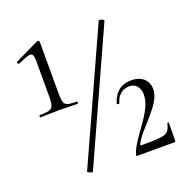

<svg xmlns="http://www.w3.org/2000/svg" viewBox="-116 -745 842 857"><g transform="rotate(-20 305.0 -316.5)"><path d="M47 -309 138 -311C171 -311 200 -309 223 -309C227 -309 227 -320 223 -320C164 -320 159 -326 159 -389V-627C159 -630 154 -636 149 -634L34 -578C28 -576 35 -565 40 -567C121 -603 115 -597 115 -508V-389C115 -326 109 -320 47 -320C44 -320 44 -309 47 -309ZM183 0 463 -618C464 -622 441 -631 439 -627L159 -10C158 -8 182 4 183 0ZM390 -6C389 -3 390 0 393 0H572C574 0 576 -2 576 -5L577 -91C577 -92 570 -93 570 -91C556 -41 551 -38 426 -38C424 -38 423 -39 423 -41C445 -99 563 -181 563 -255C563 -294 537 -326 483 -326C425 -326 400 -291 387 -250C386 -247 398 -243 399 -248C407 -281 432 -304 465 -304C494 -304 515 -284 515 -247C515 -164 412 -81 390 -6Z"/></g></svg>

Font: Cormorant Garamond
Style: Regular
Weight: 400
Designer: Christian Thalmann (Catharsis Fonts)
Foundry: Catharsis Fonts
Version: Version 4.002;Glyphs 3.4 (3410)